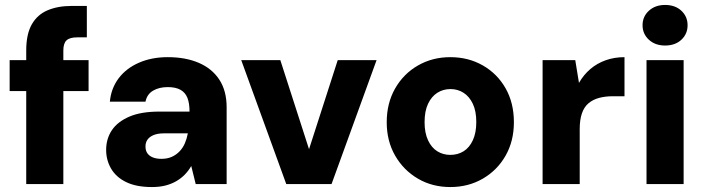

<svg xmlns="http://www.w3.org/2000/svg" viewBox="-20 -744 2849 776"><path d="M86 0V-540Q86 -606 108.5 -645.5Q131 -685 172.5 -702.5Q214 -720 269 -720H331V-593H292Q262 -593 249 -581Q236 -569 236 -540V0ZM19 -376V-501H338V-376Z M594 12Q531 12 490 -8Q449 -28 429 -62.5Q409 -97 409 -138Q409 -183 432 -217.5Q455 -252 502.5 -272.5Q550 -293 624 -293H746Q746 -327 737.5 -348.5Q729 -370 709.5 -381Q690 -392 658 -392Q623 -392 598.5 -377.5Q574 -363 568 -333H424Q429 -387 459.5 -427.5Q490 -468 541.5 -490.5Q593 -513 658 -513Q730 -513 783.5 -490Q837 -467 866.5 -422Q896 -377 896 -310V0H771L753 -73Q742 -54 727 -38.5Q712 -23 692 -11.5Q672 0 648 6Q624 12 594 12ZM632 -102Q656 -102 674 -110Q692 -118 705.5 -132Q719 -146 727 -164.5Q735 -183 739 -204V-205H642Q617 -205 600.5 -198Q584 -191 576 -179.5Q568 -168 568 -152Q568 -135 576 -124Q584 -113 598.5 -107.5Q613 -102 632 -102Z M1137 0 955 -501H1113L1229 -141L1345 -501H1502L1320 0Z M1800 12Q1727 12 1669 -22Q1611 -56 1577 -115Q1543 -174 1543 -250Q1543 -327 1577 -386.5Q1611 -446 1669.5 -479.5Q1728 -513 1800 -513Q1873 -513 1931.5 -479.5Q1990 -446 2023.5 -387Q2057 -328 2057 -250Q2057 -174 2023.5 -115Q1990 -56 1931.5 -22Q1873 12 1800 12ZM1800 -118Q1830 -118 1853.5 -132.5Q1877 -147 1891 -177Q1905 -207 1905 -251Q1905 -295 1891 -324.5Q1877 -354 1853.5 -369Q1830 -384 1801 -384Q1771 -384 1747.5 -369Q1724 -354 1710 -324.5Q1696 -295 1696 -250Q1696 -207 1710 -177Q1724 -147 1747.5 -132.5Q1771 -118 1800 -118Z M2173 0V-501H2305L2320 -409Q2339 -442 2366 -465Q2393 -488 2428 -500.5Q2463 -513 2504 -513V-355H2456Q2427 -355 2402 -348.5Q2377 -342 2359 -327Q2341 -312 2332 -286Q2323 -260 2323 -222V0Z M2593 0V-501H2743V0ZM2668 -560Q2628 -560 2602.5 -583.5Q2577 -607 2577 -642Q2577 -677 2602.5 -700.5Q2628 -724 2668 -724Q2709 -724 2734 -700.5Q2759 -677 2759 -642Q2759 -607 2734 -583.5Q2709 -560 2668 -560Z"/></svg>

Font: DM Sans 17pt Black
Style: Regular
Weight: 900
Version: Version 4.004;gftools[0.9.30]